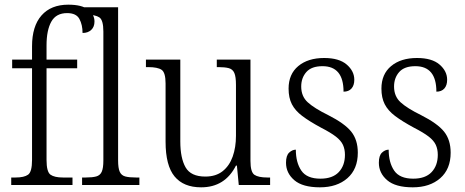

<svg xmlns="http://www.w3.org/2000/svg" viewBox="-20 -791 1990 821"><path d="M28 0V-32H47Q83 -32 100 -44Q117 -56 117 -107V-499H32V-536H117V-593Q117 -679 157.5 -725Q198 -771 272 -771Q330 -771 357 -750Q384 -729 384 -699Q384 -676 370 -663Q356 -650 333 -650Q333 -685 319.5 -710Q306 -735 267 -735Q220 -735 199.5 -698.5Q179 -662 179 -597V-536H310V-499H179V-107Q179 -56 196 -44Q213 -32 249 -32H290V0Z M331 0V-32H347Q375 -32 391.5 -36.5Q408 -41 415 -56.5Q422 -72 422 -105V-656Q422 -705 405 -716.5Q388 -728 351 -728H331V-760H485V-105Q485 -72 492 -56.5Q499 -41 515.5 -36.5Q532 -32 561 -32H576V0Z M840 10Q765 10 726.5 -36.5Q688 -83 688 -185V-434Q688 -481 671 -492.5Q654 -504 614 -504H604V-536H751V-186Q751 -115 773.5 -75.5Q796 -36 858 -36Q903 -36 932 -59Q961 -82 975 -121.5Q989 -161 989 -210V-428Q989 -463 982 -479Q975 -495 958.5 -499.5Q942 -504 915 -504H907V-536H1051V-103Q1051 -55 1068 -43.5Q1085 -32 1123 -32H1135V0H1001L993 -83H989Q942 10 840 10Z M1348 10Q1274 10 1238.5 -20.5Q1203 -51 1203 -95Q1203 -126 1216.5 -138.5Q1230 -151 1245 -151Q1245 -96 1268.5 -61.5Q1292 -27 1350 -27Q1402 -27 1428.5 -55Q1455 -83 1455 -129Q1455 -153 1446.5 -171.5Q1438 -190 1416 -207Q1394 -224 1353 -245Q1303 -272 1272.5 -295Q1242 -318 1228 -345.5Q1214 -373 1214 -412Q1214 -474 1255.5 -508.5Q1297 -543 1366 -543Q1430 -543 1462.5 -515Q1495 -487 1495 -450Q1495 -426 1483 -412.5Q1471 -399 1449 -399Q1449 -508 1359 -508Q1312 -508 1290 -483Q1268 -458 1268 -421Q1268 -379 1296 -353.5Q1324 -328 1383 -299Q1454 -263 1482 -228Q1510 -193 1510 -138Q1510 -68 1465.5 -29Q1421 10 1348 10Z M1745 10Q1671 10 1635.5 -20.5Q1600 -51 1600 -95Q1600 -126 1613.5 -138.5Q1627 -151 1642 -151Q1642 -96 1665.5 -61.5Q1689 -27 1747 -27Q1799 -27 1825.5 -55Q1852 -83 1852 -129Q1852 -153 1843.5 -171.5Q1835 -190 1813 -207Q1791 -224 1750 -245Q1700 -272 1669.5 -295Q1639 -318 1625 -345.5Q1611 -373 1611 -412Q1611 -474 1652.5 -508.5Q1694 -543 1763 -543Q1827 -543 1859.5 -515Q1892 -487 1892 -450Q1892 -426 1880 -412.5Q1868 -399 1846 -399Q1846 -508 1756 -508Q1709 -508 1687 -483Q1665 -458 1665 -421Q1665 -379 1693 -353.5Q1721 -328 1780 -299Q1851 -263 1879 -228Q1907 -193 1907 -138Q1907 -68 1862.5 -29Q1818 10 1745 10Z"/></svg>

Font: Noto Serif Ethiopic SemiCondensed Light
Style: Regular
Weight: 300
Width: 4
Designer: Monotype Design Team
Foundry: Monotype Imaging Inc.
Version: Version 2.102; ttfautohint (v1.8.4.7-5d5b)